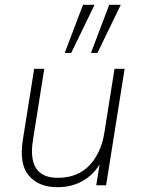

<svg xmlns="http://www.w3.org/2000/svg" viewBox="-20 -770 585 798"><path d="M219 8Q140 8 99.5 -40.5Q59 -89 75 -189L122 -484H164L117 -188Q92 -31 220 -31Q303 -31 352 -83Q401 -135 414 -220L456 -484H498L421 0H380L394 -87Q367 -42 322 -17Q277 8 219 8ZM358 -550 434 -750H482L385 -550ZM249 -550 325 -750H373L276 -550Z"/></svg>

Font: Nunito Sans ExtraLight
Style: Italic
Weight: 200
Italic angle: -9°
Designer: Vernon Adams
Foundry: Vernon Adams
Version: Version 3.006; ttfautohint (v1.8.3)